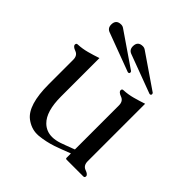

<svg xmlns="http://www.w3.org/2000/svg" viewBox="-186 -824 978 978"><g transform="rotate(45 302.5 -335.0)"><path d="M330.6 -536.1 122.6 -613.8Q100.1 -622.1 100.1 -647.5Q100.1 -683.6 136.2 -683.6Q147 -683.6 155.8 -677.2L339.4 -551.3Q342.3 -547.9 342.3 -543.9Q342.3 -535.6 333.5 -535.6Q331.5 -535.6 330.6 -536.1ZM486.8 -536.1 278.8 -613.8Q256.3 -622.1 256.3 -647.5Q256.3 -683.6 292.5 -683.6Q303.2 -683.6 312 -677.2L495.6 -551.3Q498.5 -547.9 498.5 -543.9Q498.5 -535.6 489.7 -535.6Q487.8 -535.6 486.8 -536.1ZM507.8 -71.3Q507.8 -39.6 532.2 -31Q556.6 -22.5 556.6 -10.3Q556.6 0 546.4 0H427.7Q419.4 0 419.4 -6.3V-38.1Q392.6 -27.8 371.8 -19.8Q351.1 -11.7 333.5 -5.9Q288.1 9.3 240.2 14.2Q233.4 14.6 227.1 14.6Q186.5 14.6 149.9 -12.7Q90.3 -57.6 90.3 -207.5V-383.8Q90.3 -414.6 65.9 -423.3Q41.5 -432.1 41.5 -444.8Q41.5 -455.1 51.8 -455.1Q84 -456.5 115.5 -465.1Q147 -473.6 178.7 -484.4V-207.5Q178.7 -100.1 223.1 -57.1Q251.5 -29.3 292.5 -29.3Q315.9 -29.3 343.8 -38.6Q354 -42 370.6 -48.3Q387.2 -54.7 398.9 -59.1Q401.4 -60.1 407 -62Q412.6 -64 419.4 -66.9V-383.8Q419.4 -414.6 395 -423.3Q370.6 -432.1 370.6 -444.8Q370.6 -455.1 380.9 -455.1Q413.1 -456.5 444.6 -465.1Q476.1 -473.6 507.8 -484.4Z"/></g></svg>

Font: Caudex
Style: Regular
Weight: 400
Version: Version 1.04